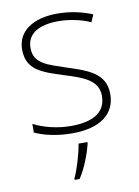

<svg xmlns="http://www.w3.org/2000/svg" viewBox="-86 -598 633 876"><g transform="rotate(-10 231.0 -159.5)"><path d="M416 -137C416 -235 332 -260 241 -290C156 -319 94 -333 94 -407C94 -472 149 -505 240 -505C292 -505 350 -492 388 -474L403 -508C359 -526 304 -540 241 -540C127 -540 55 -490 55 -406C55 -310 127 -289 223 -258C314 -230 377 -206 377 -135C377 -67 329 -24 215 -24C153 -24 92 -39 42 -64V-24C80 -6 141 10 214 10C346 10 416 -45 416 -137ZM275 68V61H234C228 104 204 183 188 214V221H211C241 175 263 116 275 68Z"/></g></svg>

Font: Noto Sans Telugu ExtraLight
Style: Regular
Weight: 200
Designer: Jelle Bosma - Monotype Design Team
Foundry: Monotype Imaging Inc.
Version: Version 2.005